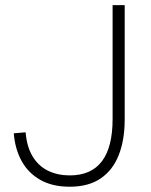

<svg xmlns="http://www.w3.org/2000/svg" viewBox="-20 -717 587 746"><path d="M251 8.5Q183.5 8.5 136.8 -18Q90 -44.5 64.2 -91Q38.5 -137.5 33.5 -199L79.5 -203Q84.5 -145 107.5 -108Q130.5 -71 167.5 -53.2Q204.5 -35.5 251 -35.5Q417.5 -35.5 417.5 -254.5V-697H464.5V-252.5Q464.5 -173.5 441.5 -114.8Q418.5 -56 371.2 -23.8Q324 8.5 251 8.5Z"/></svg>

Font: Acari Sans Neue Light
Style: Regular
Weight: 300
Designer: Alfredo Marco Pradil (font), Cristiano Sobral (main changes)
Foundry: Hanken Design Co. (font), Cristiano Sobral (main changes)
Version: Version 2.459;March 19, 2022;FontCreator 14.0.0.2808 64-bit;